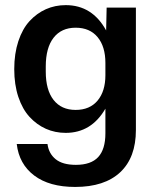

<svg xmlns="http://www.w3.org/2000/svg" viewBox="-20 -530 611 756"><path d="M275.9 206.1Q174.3 206.1 114.7 161.1Q55.2 116.2 45.9 37.1H167Q171.9 74.7 199.2 96.9Q226.6 119.1 278.8 119.1Q338.4 119.1 366.7 88.4Q395 57.6 395 -4.9V-102.1Q339.8 -6.8 238.8 -6.8Q196.8 -6.8 160.6 -22.9Q124.5 -39.1 96.4 -69.6Q68.4 -100.1 52.2 -148.4Q36.1 -196.8 36.1 -257.8Q36.1 -318.8 52.2 -367.7Q68.4 -416.5 96.4 -447Q124.5 -477.5 160.6 -493.7Q196.8 -509.8 238.8 -509.8Q343.3 -509.8 397.9 -410.2L399.9 -500H515.1V-18.1Q515.1 90.3 453.4 148.2Q391.6 206.1 275.9 206.1ZM160.2 -248Q160.2 -175.8 190.9 -136.5Q221.7 -97.2 277.8 -97.2Q333.5 -97.2 364.3 -134Q395 -170.9 395 -233.9V-282.2Q395 -346.7 364.3 -383.8Q333.5 -420.9 277.8 -420.9Q221.7 -420.9 190.9 -381.3Q160.2 -341.8 160.2 -268.1Z"/></svg>

Font: TASA Orbiter Deck SemiBold
Style: Regular
Weight: 600
Designer: Weizhong Zhang
Version: Version 1.000;Glyphs 3.1.2 (3151)